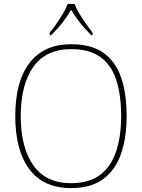

<svg xmlns="http://www.w3.org/2000/svg" viewBox="-20 -951 726 981"><path d="M343 10Q201 10 129.5 -87Q58 -184 58 -359Q58 -534 131 -629.5Q204 -725 344 -725Q446 -725 508 -681.5Q570 -638 598.5 -556Q627 -474 627 -358Q627 -247 598 -164Q569 -81 506.5 -35.5Q444 10 343 10ZM343 -15Q434 -15 490 -56.5Q546 -98 572.5 -175Q599 -252 599 -358Q599 -466 574 -542.5Q549 -619 493 -659.5Q437 -700 344 -700Q215 -700 150.5 -609.5Q86 -519 86 -358Q86 -197 150.5 -106Q215 -15 343 -15ZM234 -784Q250 -803 268 -829Q286 -855 302 -882Q318 -909 326 -931H361Q369 -909 385 -882Q401 -855 419.5 -829Q438 -803 453 -784V-771H446Q409 -809 387.5 -836.5Q366 -864 343 -901Q321 -864 300 -836.5Q279 -809 241 -771H234Z"/></svg>

Font: Noto Serif Tamil Thin
Style: Regular
Weight: 100
Designer: Indian Type Foundry, Tom Grace, and the Monotype Design Team
Foundry: Monotype Imaging Inc.
Version: Version 2.004; ttfautohint (v1.8.4.7-5d5b)